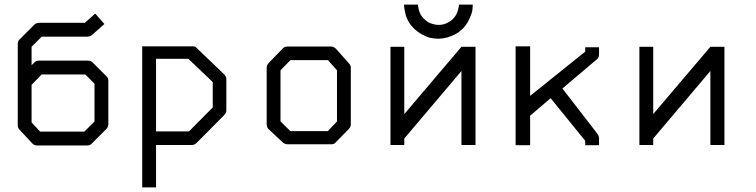

<svg xmlns="http://www.w3.org/2000/svg" viewBox="-20 -679 3280 833"><path d="M117 -148 154 -108H346L390 -152V-316L350 -356H161L117 -311V-230ZM65 -116Q57 -124 57 -136V-230V-324V-488Q57 -502 66 -509L128 -571Q137 -580 149 -580H348L393 -620L433 -575L379 -527Q370 -520 359 -520H161L117 -476V-396L128 -407Q135 -416 149 -416H362Q374 -416 383 -407L441 -349Q450 -342 450 -328V-140Q450 -128 441 -119L379 -57Q372 -48 358 -48H141Q127.5 -48 119 -58Z M597 -478H817Q826 -478 830 -474L953 -356Q962 -347 962 -335V-201Q962 -189 953 -180L833 -59Q824 -50 813 -50H657V134H597ZM657 -424V-109H800L903 -213V-323L797 -424Z M1197 -374V-152L1240 -110H1402L1442 -152V-374L1403 -418H1240ZM1147 -407 1208 -470Q1215 -477 1228 -477H1416Q1428 -477 1438 -467L1494 -404Q1502 -396 1502 -385V-140Q1502 -128 1493 -119L1435 -60Q1429 -53 1417.5 -53H1414H1228Q1217.5 -53 1208 -60L1146 -118Q1137 -126 1137 -140V-387Q1137 -397 1147 -407Z M1733 -659H1793Q1795 -645 1797 -636Q1800 -625 1806 -614Q1810 -607 1820 -597Q1829.5 -587.5 1839 -582Q1847 -577.5 1861 -574Q1871.5 -571 1883 -571Q1895.5 -571 1906 -574Q1916.5 -577 1927 -583Q1936.5 -588.5 1945 -597Q1953.5 -605.5 1959 -615Q1964.5 -624.5 1968 -639Q1971 -649.5 1971 -659H2031Q2031 -636 2026 -621Q2019.5 -601.5 2011 -586Q2001.5 -568.5 1988 -555Q1973.5 -540.5 1958 -532Q1941.5 -523 1922 -517Q1898 -511 1885 -511Q1863.5 -511 1846 -515Q1831.5 -518.5 1810 -530Q1793.5 -539 1778 -553Q1761 -570 1754 -583Q1743.5 -599.5 1739 -619Q1733 -643 1733 -659ZM2043 -50H1982V-371L1734 -78V-50H1674V-476H1734V-184L1982 -476H2043Z M2280 -177V-49H2217V-478H2280V-263L2519 -455V-474H2579V-443Q2579 -429.5 2570 -422L2420 -295L2570 -101Q2579 -88.5 2579 -80V-49H2519V-68L2369 -253Z M3123 -50H3062V-371L2814 -78V-50H2754V-476H2814V-184L3062 -476H3123Z"/></svg>

Font: IBM 3270
Style: Regular
Weight: 400
Monospace: yes
Version: Version 2.3.1